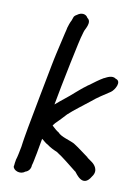

<svg xmlns="http://www.w3.org/2000/svg" viewBox="-83 -756 587 838"><g transform="rotate(10 210.0 -337.0)"><path d="M38 -21C37 -14 35 -7 35 1L34 5C34 23 67 37 87 20C104 15 111 0 111 -12C111 -14 113 -18 114 -23L117 -37C118 -45 121 -55 123 -67L135 -134C143 -129 150 -120 165 -112C177 -103 193 -95 208 -89C240 -69 270 -43 301 -19H302C310 -10 345 47 378 -10C401 -40 377 -64 366 -72C359 -78 349 -83 343 -89L342 -91H341C320 -106 299 -123 275 -138C254 -149 215 -157 201 -174C197 -176 195 -178 188 -183C183 -188 175 -194 170 -199C173 -203 176 -208 179 -211C193 -224 210 -243 224 -258C251 -283 286 -308 317 -333C339 -352 369 -371 395 -388C411 -399 435 -440 406 -448C389 -461 366 -447 356 -442H355C334 -430 315 -415 296 -401C293 -399 290 -398 285 -393C278 -388 270 -382 262 -375L241 -357C216 -334 188 -314 162 -291C172 -345 183 -403 194 -455C197 -474 202 -491 205 -508C214 -548 221 -589 232 -624L233 -627C234 -635 262 -672 238 -688C229 -705 208 -706 192 -694C186 -691 181 -687 178 -682L172 -665C166 -654 162 -641 159 -631C158 -625 156 -616 153 -605C146 -575 138 -540 131 -509C128 -494 124 -478 121 -461C103 -370 84 -267 66 -172L58 -126C55 -111 54 -97 52 -85C50 -73 47 -62 45 -50C43 -41 41 -32 38 -23Z"/></g></svg>

Font: Scribbler
Style: ExBdIta
Weight: 800
Designer: Mew Too
Foundry: Cannot Into Space Fonts
Version: Version 1.001